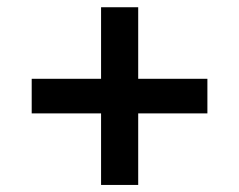

<svg xmlns="http://www.w3.org/2000/svg" viewBox="-20 -595 660 530"><path d="M67.5 -282H259V-84.5H361.5V-282H552.5V-377.5H361.5V-575H259V-377.5H67.5Z"/></svg>

Font: Monaspace Argon Medium
Style: Regular
Weight: 500
Designer: Riley Cran & the Lettermatic Team
Foundry: Lettermatic
Version: Version 1.000 (Monaspace Argon)